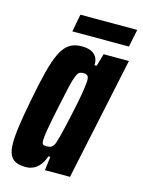

<svg xmlns="http://www.w3.org/2000/svg" viewBox="-102 -700 575 770"><g transform="rotate(15 185.5 -315.5)"><path d="M81 8Q56 8 39.5 0.5Q23 -7 15 -24.5Q7 -42 7 -72Q7 -104 13.5 -148.5Q20 -193 32 -255Q46 -329 59 -379.5Q72 -430 87 -460.5Q102 -491 122.5 -504.5Q143 -518 173 -518Q199 -518 214 -510.5Q229 -503 236 -490Q243 -477 242 -458H251L266 -510H371L263 0H159L166 -57H158Q150 -33 137.5 -18.5Q125 -4 110.5 2Q96 8 81 8ZM141 -94Q150 -94 156.5 -96.5Q163 -99 168.5 -107Q174 -115 178 -131Q182 -143 188 -169Q194 -195 201.5 -227.5Q209 -260 215.5 -293Q222 -326 226 -352.5Q230 -379 230 -392Q230 -407 224 -411.5Q218 -416 208 -416Q198 -416 191.5 -412.5Q185 -409 178.5 -393.5Q172 -378 164.5 -345.5Q157 -313 145 -255Q132 -193 126.5 -161Q121 -129 121 -115Q121 -105 123 -100.5Q125 -96 130 -95Q135 -94 141 -94ZM121 -566 135 -639H371L356 -566Z"/></g></svg>

Font: Saira UltraCondensed ExtraBold
Style: Italic
Weight: 800
Width: 1
Italic angle: -12°
Designer: Hector Gatti with collaboration of the Omnibus-Type team
Foundry: Omnibus-Type
Version: Version 1.101